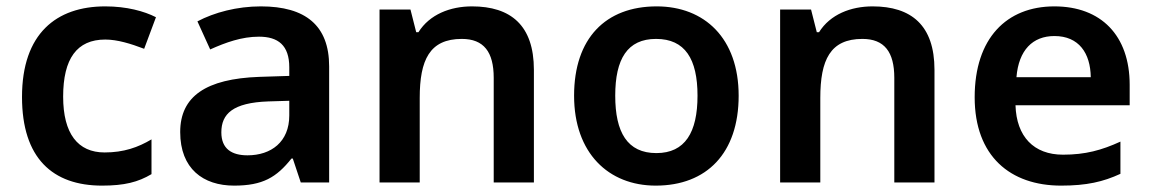

<svg xmlns="http://www.w3.org/2000/svg" viewBox="-20 -572 3608 602"><path d="M300 10C370 10 413 -1 455 -26V-135C413 -110 368 -94 308 -94C224 -94 178 -153 178 -269C178 -388 221 -448 310 -448C348 -448 390 -435 432 -419L469 -518C432 -537 377 -552 310 -552C157 -552 49 -467 49 -268C49 -76 145 10 300 10Z M798 -552C723 -552 652 -533 599 -505L639 -417C688 -439 738 -457 792 -457C852 -457 887 -430 887 -361V-334L793 -331C626 -325 545 -270 545 -158C545 -43 617 10 714 10C804 10 847 -16 894 -75H898L923 0H1012V-364C1012 -492 938 -552 798 -552ZM821 -254 887 -256V-210C887 -127 830 -85 756 -85C707 -85 674 -105 674 -157C674 -215 710 -250 821 -254Z M1460 -552C1392 -552 1327 -527 1292 -471H1285L1267 -542H1170V0H1296V-265C1296 -384 1327 -450 1428 -450C1497 -450 1528 -409 1528 -328V0H1654V-353C1654 -493 1581 -552 1460 -552Z M2296 -272C2296 -452 2189 -552 2039 -552C1879 -552 1780 -452 1780 -272C1780 -92 1888 10 2036 10C2196 10 2296 -92 2296 -272ZM1909 -272C1909 -387 1947 -450 2037 -450C2128 -450 2167 -387 2167 -272C2167 -157 2128 -92 2038 -92C1947 -92 1909 -157 1909 -272Z M2716 -552C2648 -552 2583 -527 2548 -471H2541L2523 -542H2426V0H2552V-265C2552 -384 2583 -450 2684 -450C2753 -450 2784 -409 2784 -328V0H2910V-353C2910 -493 2837 -552 2716 -552Z M3286 -552C3136 -552 3036 -452 3036 -267C3036 -82 3148 10 3307 10C3387 10 3439 -2 3493 -27V-128C3434 -101 3383 -87 3313 -87C3221 -87 3167 -144 3164 -242H3522V-306C3522 -461 3432 -552 3286 -552ZM3286 -459C3363 -459 3399 -405 3400 -330H3167C3174 -415 3218 -459 3286 -459Z"/></svg>

Font: Noto Sans Ol Chiki SemiBold
Style: Regular
Weight: 600
Designer: Monotype Design Team, Lewis McGuffie
Foundry: Monotype Imaging Inc.
Version: Version 2.003